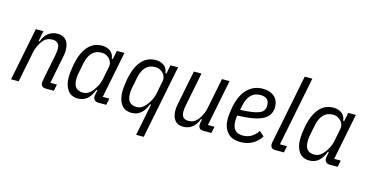

<svg xmlns="http://www.w3.org/2000/svg" viewBox="-90 -1174 3469 1808"><g transform="rotate(15 1644.5 -270.0)"><path d="M29 0 132 -516H206L186 -415H196Q218 -473 255.5 -500.5Q293 -528 344 -528Q399 -528 427.5 -493Q456 -458 456 -394Q456 -378 453.5 -360Q451 -342 446 -320L395 -64H459L446 0H368Q319 0 319 -47Q319 -55 320 -62Q321 -69 323 -77L372 -322Q380 -360 380 -388Q380 -428 361.5 -445Q343 -462 311 -462Q254 -462 220 -421Q199 -395 183.5 -361.5Q168 -328 163 -300L103 0Z M881 0Q857 0 843.5 -12Q830 -24 830 -47Q830 -55 831 -62Q832 -69 834 -77L841 -111H831Q785 12 683 12Q616 12 582 -35Q548 -82 548 -158Q548 -185 552 -220Q556 -255 562 -287Q585 -404 639 -466Q693 -528 778 -528Q823 -528 856.5 -504Q890 -480 895 -432H905L922 -516H996L906 -64H970L957 0ZM712 -54Q741 -54 763 -66.5Q785 -79 805 -104Q825 -129 841 -159.5Q857 -190 862 -216L890 -356Q893 -373 887.5 -392Q882 -411 869 -426.5Q856 -442 835.5 -452.5Q815 -463 789 -463Q732 -463 697.5 -427.5Q663 -392 649 -325L626 -209Q623 -195 622.5 -182Q622 -169 622 -159Q622 -104 646 -79Q670 -54 712 -54Z M1364 -111H1354Q1308 12 1206 12Q1139 12 1105 -35Q1071 -82 1071 -158Q1071 -185 1075 -220Q1079 -255 1085 -287Q1108 -404 1162 -466Q1216 -528 1301 -528Q1346 -528 1379.5 -504Q1413 -480 1418 -432H1428L1445 -516H1519L1376 200H1302ZM1235 -54Q1264 -54 1286 -66.5Q1308 -79 1328 -104Q1348 -129 1364 -159.5Q1380 -190 1385 -216L1413 -356Q1416 -373 1410.5 -392Q1405 -411 1392 -426.5Q1379 -442 1358.5 -452.5Q1338 -463 1312 -463Q1255 -463 1220.5 -427.5Q1186 -392 1172 -325L1149 -209Q1146 -195 1145.5 -182Q1145 -169 1145 -159Q1145 -104 1169 -79Q1193 -54 1235 -54Z M1747 -516 1683 -194Q1675 -156 1675 -128Q1675 -88 1692.5 -71Q1710 -54 1742 -54Q1796 -54 1830 -95Q1851 -121 1866.5 -154.5Q1882 -188 1887 -216L1947 -516H2021L1931 -64H1995L1982 0H1904Q1855 0 1855 -47Q1855 -55 1856 -62Q1857 -69 1859 -77L1864 -101H1854Q1811 12 1708 12Q1654 12 1626.5 -23Q1599 -58 1599 -122Q1599 -138 1601.5 -156Q1604 -174 1609 -196L1673 -516Z M2268 12Q2181 12 2138.5 -37.5Q2096 -87 2096 -167Q2096 -193 2100 -227Q2104 -261 2110 -291Q2133 -406 2194 -467Q2255 -528 2345 -528Q2377 -528 2405 -519.5Q2433 -511 2453.5 -494Q2474 -477 2486 -451.5Q2498 -426 2498 -391Q2498 -303 2417.5 -264Q2337 -225 2176 -222Q2171 -203 2170.5 -190.5Q2170 -178 2170 -168Q2170 -108 2196.5 -80.5Q2223 -53 2273 -53Q2322 -53 2358 -76Q2394 -99 2418 -137L2465 -95Q2434 -44 2382.5 -16Q2331 12 2268 12ZM2338 -465Q2281 -465 2246 -430Q2211 -395 2197 -329L2187 -280Q2256 -283 2301.5 -290Q2347 -297 2374 -309Q2401 -321 2412 -340Q2423 -359 2423 -386Q2423 -410 2416 -425Q2409 -440 2397 -449Q2385 -458 2369.5 -461.5Q2354 -465 2338 -465Z M2607 0Q2557 0 2557 -45Q2557 -53 2558 -60Q2559 -67 2561 -75L2694 -740H2768L2633 -64H2702L2689 0Z M3137 0Q3113 0 3099.5 -12Q3086 -24 3086 -47Q3086 -55 3087 -62Q3088 -69 3090 -77L3097 -111H3087Q3041 12 2939 12Q2872 12 2838 -35Q2804 -82 2804 -158Q2804 -185 2808 -220Q2812 -255 2818 -287Q2841 -404 2895 -466Q2949 -528 3034 -528Q3079 -528 3112.5 -504Q3146 -480 3151 -432H3161L3178 -516H3252L3162 -64H3226L3213 0ZM2968 -54Q2997 -54 3019 -66.5Q3041 -79 3061 -104Q3081 -129 3097 -159.5Q3113 -190 3118 -216L3146 -356Q3149 -373 3143.5 -392Q3138 -411 3125 -426.5Q3112 -442 3091.5 -452.5Q3071 -463 3045 -463Q2988 -463 2953.5 -427.5Q2919 -392 2905 -325L2882 -209Q2879 -195 2878.5 -182Q2878 -169 2878 -159Q2878 -104 2902 -79Q2926 -54 2968 -54Z"/></g></svg>

Font: IBM Plex Sans Cond
Style: Italic
Weight: 400
Width: 3
Italic angle: -11°
Designer: Mike Abbink, Paul van der Laan, Pieter van Rosmalen
Foundry: Bold Monday
Version: Version 1.3